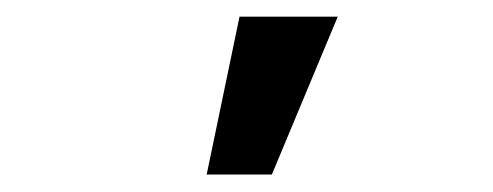

<svg xmlns="http://www.w3.org/2000/svg" viewBox="-20 -1002 578 225"><path d="M260.7 -982.5 222.2 -797.5H298.6L375.8 -982.5Z"/></svg>

Font: Hauora
Style: Regular
Weight: 400
Designer: Wayne Shih
Foundry: WCYS
Version: Version 1.001